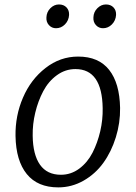

<svg xmlns="http://www.w3.org/2000/svg" viewBox="-20 -812 594 840"><path d="M430.7 -688.5Q412.1 -688.5 399.7 -702.1Q387.2 -715.8 388.7 -736.3Q389.6 -759.8 406 -776.1Q422.4 -792.5 443.4 -792.5Q464.4 -792.5 476.6 -779.5Q488.8 -766.6 487.8 -746.6Q486.3 -722.2 469.7 -705.3Q453.1 -688.5 430.7 -688.5ZM225.1 -688.5Q206.5 -688.5 194.1 -702.1Q181.6 -715.8 183.1 -736.3Q184.1 -759.8 200.4 -776.1Q216.8 -792.5 237.8 -792.5Q258.8 -792.5 271 -779.5Q283.2 -766.6 282.2 -746.6Q280.8 -722.2 264.2 -705.3Q247.6 -688.5 225.1 -688.5ZM234.9 7.8Q144.5 7.8 97.2 -50.5Q49.8 -108.9 47.9 -216.8Q46.4 -305.7 80.6 -385Q114.7 -464.4 179 -514.4Q243.2 -564.5 321.8 -564.5Q411.6 -564.5 457.5 -506.3Q503.4 -448.2 505.4 -339.8Q506.3 -274.4 486.8 -211.4Q467.3 -148.4 432.4 -99.9Q397.5 -51.3 345.7 -21.7Q293.9 7.8 234.9 7.8ZM246.6 -47.4Q290.5 -47.4 326.7 -74.2Q362.8 -101.1 384.8 -144Q406.7 -187 418.5 -237.5Q430.2 -288.1 429.2 -338.4Q426.8 -509.8 310.1 -509.8Q265.6 -509.8 228.8 -482.9Q191.9 -456.1 169.2 -413.1Q146.5 -370.1 134.3 -319.3Q122.1 -268.6 123 -218.3Q124 -135.3 155 -91.3Q186 -47.4 246.6 -47.4Z"/></svg>

Font: HaufeMerriweatherSansLt
Style: Italic
Weight: 300
Designer: Eben Sorkin ( eben@eyebytes.com )
Foundry: Eben Sorkin
Version: Version 1.56